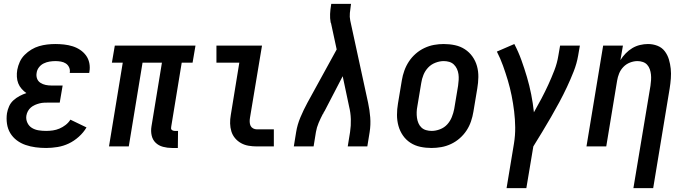

<svg xmlns="http://www.w3.org/2000/svg" viewBox="-20 -755 3540 990"><path d="M218 8Q190 8 163.5 4.5Q137 1 112 -7.5Q87 -16 66.5 -31.5Q46 -47 33 -68.5Q20 -90 16 -117Q12 -144 16 -171Q19 -189 27 -207Q35 -225 49.5 -238Q64 -251 81 -260Q98 -269 116 -275Q103 -284 91.5 -297Q80 -310 74 -325.5Q68 -341 67 -359Q66 -377 69 -395Q73 -416 82 -436Q91 -456 107 -472Q123 -488 142 -499.5Q161 -511 181.5 -517Q202 -523 223 -525.5Q244 -528 265 -528Q288 -528 310.5 -525.5Q333 -523 354 -516.5Q375 -510 393 -498Q411 -486 423.5 -469Q436 -452 440.5 -430Q445 -408 441 -385L440 -379H339L340 -381Q342 -396 336 -408.5Q330 -421 319 -428Q308 -435 294 -437.5Q280 -440 266 -440Q251 -440 235.5 -437.5Q220 -435 205.5 -428Q191 -421 181 -408Q171 -395 169 -380Q166 -364 171 -350Q176 -336 188.5 -328Q201 -320 215.5 -317Q230 -314 246 -314H303L288 -226H231Q219 -226 207.5 -225.5Q196 -225 184 -222Q172 -219 160.5 -214Q149 -209 139.5 -201Q130 -193 124 -182Q118 -171 116 -159Q113 -140 121 -122.5Q129 -105 144.5 -95.5Q160 -86 179 -83Q198 -80 218 -80Q235 -80 252.5 -82.5Q270 -85 286.5 -92Q303 -99 318 -110.5Q333 -122 343 -138L426 -98Q411 -72 386.5 -50Q362 -28 334.5 -15Q307 -2 277 3Q247 8 218 8Z M867 8Q843 8 820.5 2Q798 -4 782.5 -19Q767 -34 762 -56.5Q757 -79 761 -103L815 -432H715L644 0H542L613 -432H557L572 -520H988L973 -432H917L863 -103Q862 -98 862 -93.5Q862 -89 865 -86Q868 -83 872.5 -81.5Q877 -80 882 -80H898L897 8Z M1305 0Q1283 0 1262 -3.5Q1241 -7 1223 -17Q1205 -27 1192 -42.5Q1179 -58 1173 -77.5Q1167 -97 1166.5 -118.5Q1166 -140 1170 -162L1214 -432H1096V-520H1331L1269 -148Q1267 -137 1267.5 -126Q1268 -115 1272 -106.5Q1276 -98 1285 -93Q1294 -88 1305 -88H1392V0Z M1495 0 1507 -74Q1513 -112 1529 -150Q1545 -188 1565 -225L1716 -500L1688 -630Q1688 -633 1687 -635Q1686 -637 1685 -639Q1681 -661 1682 -683Q1683 -705 1687 -728L1688 -735H1790L1789 -728Q1786 -708 1784 -688Q1782 -668 1786 -649L1878 -225Q1886 -188 1889 -150Q1892 -112 1886 -74L1874 0H1773L1785 -74Q1790 -107 1789 -140.5Q1788 -174 1780 -206L1747 -362L1654 -183Q1652 -180 1649.5 -176Q1647 -172 1646 -168H1645Q1633 -145 1623 -121.5Q1613 -98 1609 -74L1597 0Z M2205 8Q2175 8 2147 2Q2119 -4 2096 -19Q2073 -34 2057.5 -56.5Q2042 -79 2034.5 -106Q2027 -133 2027 -162.5Q2027 -192 2032 -221L2052 -341Q2056 -366 2065 -391Q2074 -416 2088.5 -438Q2103 -460 2123.5 -478Q2144 -496 2168.5 -507.5Q2193 -519 2218 -523.5Q2243 -528 2268 -528Q2298 -528 2326 -522Q2354 -516 2377 -501Q2400 -486 2416 -463.5Q2432 -441 2439.5 -414Q2447 -387 2446.5 -357.5Q2446 -328 2441 -299L2421 -179Q2417 -154 2408.5 -129Q2400 -104 2385.5 -82Q2371 -60 2350.5 -42Q2330 -24 2305.5 -12.5Q2281 -1 2255.5 3.5Q2230 8 2205 8ZM2206 -80Q2227 -80 2249 -88.5Q2271 -97 2286 -113.5Q2301 -130 2309.5 -151Q2318 -172 2322 -193L2342 -313Q2344 -328 2345 -343Q2346 -358 2344 -372.5Q2342 -387 2336 -400Q2330 -413 2320 -422.5Q2310 -432 2296.5 -436Q2283 -440 2268 -440Q2247 -440 2225 -431.5Q2203 -423 2187.5 -406.5Q2172 -390 2163.5 -369Q2155 -348 2152 -327L2132 -207Q2129 -192 2128.5 -177Q2128 -162 2130 -147.5Q2132 -133 2137.5 -120Q2143 -107 2153 -97.5Q2163 -88 2177 -84Q2191 -80 2206 -80Z M2592 215 2630 -14Q2637 -57 2636.5 -98.5Q2636 -140 2631 -181Q2626 -222 2618 -262Q2610 -302 2598.5 -340.5Q2587 -379 2573.5 -416.5Q2560 -454 2542 -489L2632 -528Q2653 -488 2668.5 -445Q2684 -402 2697 -358Q2710 -314 2719 -268.5Q2728 -223 2733 -176Q2753 -211 2772 -247Q2791 -283 2807.5 -319Q2824 -355 2838.5 -392.5Q2853 -430 2859 -468L2868 -520H2970L2961 -468Q2954 -427 2938 -386.5Q2922 -346 2903.5 -306.5Q2885 -267 2864 -228Q2843 -189 2821 -151Q2799 -113 2776 -75Q2753 -37 2730 0L2694 215Z M3246 215 3334 -313Q3336 -327 3337 -342Q3338 -357 3336.5 -371Q3335 -385 3330.5 -398Q3326 -411 3317 -421Q3308 -431 3294.5 -435.5Q3281 -440 3267 -440Q3248 -440 3228.5 -432.5Q3209 -425 3194.5 -410Q3180 -395 3172.5 -376.5Q3165 -358 3162 -339L3106 0H3004L3090 -520H3192L3179 -445Q3190 -463 3206 -479.5Q3222 -496 3240.5 -507Q3259 -518 3280 -523Q3301 -528 3321 -528Q3347 -528 3370 -519Q3393 -510 3407.5 -491Q3422 -472 3429 -448.5Q3436 -425 3438.5 -400.5Q3441 -376 3439 -350Q3437 -324 3433 -299L3348 215Z"/></svg>

Font: Iosevka Curly Semibold
Style: Italic
Weight: 600
Italic angle: -9°
Monospace: yes
Designer: Belleve Invis
Foundry: Belleve Invis
Version: Version 22.1.2; ttfautohint (v1.8.4)